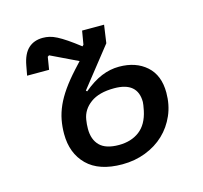

<svg xmlns="http://www.w3.org/2000/svg" viewBox="-84 -621 768 726"><g transform="rotate(-15 300.0 -258.0)"><path d="M310 12Q219 12 172.5 -34Q126 -80 126 -156Q126 -184 131 -210.5Q136 -237 148 -264Q160 -291 180 -319.5Q200 -348 230 -381L254 -407L148 -458L142 -454L134 -405H48L55 -443Q63 -487 85 -507.5Q107 -528 142 -528Q155 -528 168 -525Q181 -522 196.5 -514Q212 -506 232 -492.5Q252 -479 279 -458L284 -463L293 -516H379L369 -446L248 -293L252 -289Q289 -320 323 -334Q357 -348 392 -348Q458 -348 499 -311.5Q540 -275 540 -207Q540 -159 522.5 -119Q505 -79 474.5 -50Q444 -21 401.5 -4.5Q359 12 310 12ZM316 -62Q364 -62 396.5 -86.5Q429 -111 440 -163Q445 -188 445 -196Q445 -274 353 -274Q294 -274 260.5 -249.5Q227 -225 221 -187Q218 -169 218 -151Q218 -109 241.5 -85.5Q265 -62 316 -62Z"/></g></svg>

Font: IBM Plex Mono Text
Style: Italic
Weight: 450
Italic angle: -9°
Monospace: yes
Designer: Mike Abbink, Paul van der Laan, Pieter van Rosmalen
Foundry: Bold Monday
Version: Version 2.1